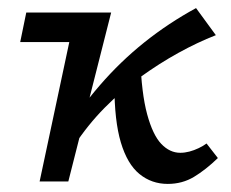

<svg xmlns="http://www.w3.org/2000/svg" viewBox="-20 -449 572 475"><path d="M163 -88 131 -108Q176 -179 227 -238Q278 -297 337.5 -344.5Q397 -392 465 -429L514 -362Q468 -344 421 -318Q374 -292 327.5 -258.5Q281 -225 239 -182.5Q197 -140 163 -88ZM78 0 167 -418H255L149 0ZM30 -345 45 -418H255L188 -345ZM395 6Q355 6 325 -18.5Q295 -43 279 -96.5Q263 -150 263 -238L327 -306Q330 -218 344 -166.5Q358 -115 379 -93Q400 -71 426 -71Q437 -71 448.5 -74Q460 -77 471.5 -82.5Q483 -88 491 -94L519 -58Q489 -29 460 -11.5Q431 6 395 6Z"/></svg>

Font: Ysabeau SemiBold
Style: Italic
Weight: 600
Italic angle: -12°
Designer: Christian Thalmann (Catharsis Fonts)
Version: Version 2.002